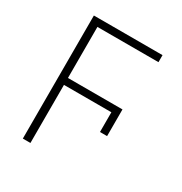

<svg xmlns="http://www.w3.org/2000/svg" viewBox="-169 -855 934 983"><g transform="rotate(30 297.5 -364.0)"><path d="M471.2 -384.3V-226.6H429.2V-343.3H148.9V0H104V-727.5H509.8V-686H148.9V-384.3Z"/></g></svg>

Font: Inter Extra Light
Style: Regular
Weight: 200
Designer: Rasmus Andersson
Foundry: rsms
Version: Version 4.000;git-3c8e0fc